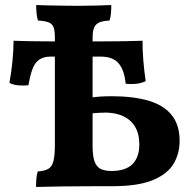

<svg xmlns="http://www.w3.org/2000/svg" viewBox="-20 -737 773 760"><path d="M122.7 3Q122.7 -15.2 124.2 -31.2Q125.7 -47.1 129.3 -58.3Q156.3 -60.3 171 -68.5Q185.7 -76.8 191.4 -98.9Q197.2 -120.9 197.2 -163.6V-589.2Q197.2 -616 191.9 -629.4Q186.7 -642.8 172.3 -648.5Q157.8 -654.2 130.3 -655.7Q126.7 -667.4 124.9 -682.8Q123.2 -698.3 123.2 -717Q146.1 -716 174.6 -715.5Q203.1 -715 233.2 -714.5Q263.4 -714 289 -714Q327.3 -714 363.6 -715Q400 -716 420.5 -717Q420.5 -700.9 419.3 -684.6Q418 -668.4 413.4 -655.7Q376.4 -654.2 361.5 -640.7Q346.5 -627.3 346.5 -588.1V-158.9Q346.5 -117.8 354.8 -96.5Q363.1 -75.2 379.8 -67.7Q396.5 -60.2 420.7 -60.2Q477.2 -60.2 504.3 -87.3Q531.4 -114.3 531.4 -165.2Q531.4 -201.3 519.8 -225.6Q508.2 -249.9 489 -264.3Q469.7 -278.8 445.9 -285Q422.1 -291.3 396.6 -291.3Q384.8 -291.3 368.4 -290.3Q352 -289.3 335.6 -286.8V-350.7Q355.4 -353.1 375 -354.6Q394.6 -356.1 421.7 -356.1Q508.1 -356.1 568.3 -338.3Q628.4 -320.5 659.7 -281.4Q691 -242.4 691 -179Q691 -128.4 666.7 -88.1Q642.3 -47.9 585.3 -24.2Q528.2 -0.5 430.1 0Q382 0 329 0.2Q276 0.5 223.4 1Q170.7 1.5 122.7 3ZM92.3 -399.4Q72.4 -397.3 51.9 -399.3Q31.4 -401.3 17.2 -408.9Q24.7 -447.4 29.2 -493.4Q33.7 -539.5 33.7 -575.7Q65.5 -574.7 101 -573.9Q136.5 -573.2 181.1 -573.2Q225.7 -573.2 283.7 -573.2Q340.7 -573.2 386.6 -573.2Q432.5 -573.2 471.3 -573.9Q510.1 -574.7 544.3 -575.7Q543.9 -540.1 547.2 -499.1Q550.5 -458.1 556.6 -415.7Q540.9 -408.1 521.1 -405.6Q501.2 -403.1 477.4 -405.7Q472.2 -459.7 449.6 -486.3Q427 -513 377.9 -513H181.7Q151.1 -513 133.7 -499.8Q116.3 -486.6 107.6 -461.3Q98.8 -436 92.3 -399.4Z"/></svg>

Font: Vollkorn
Style: Regular
Weight: 400
Designer: Friedrich Althausen
Foundry: Friedrich Althausen
Version: Version 5.001